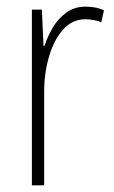

<svg xmlns="http://www.w3.org/2000/svg" viewBox="-20 -558 344 578"><path d="M238 -538Q252 -538 266 -535.5Q280 -533 293 -527L285 -491Q275 -495 263 -497.5Q251 -500 237 -500Q197 -500 169.5 -468.5Q142 -437 127.5 -387.5Q113 -338 113 -283V0H76V-529H106L111 -420H114Q123 -448 139 -475Q155 -502 179.5 -520Q204 -538 238 -538Z"/></svg>

Font: Noto Sans Telugu Condensed ExtraLight
Style: Regular
Weight: 200
Width: 3
Designer: Jelle Bosma - Monotype Design Team
Foundry: Monotype Imaging Inc.
Version: Version 2.005; ttfautohint (v1.8.4.7-5d5b)